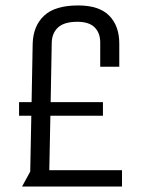

<svg xmlns="http://www.w3.org/2000/svg" viewBox="-20 -685 550 705"><path d="M161 -60H428V0H61L91 -55L95 -260H50V-310H96L100 -525Q102 -590 142 -627.5Q182 -665 267 -665Q344 -665 381 -627.5Q418 -590 418 -525V-440H348V-529Q348 -564 327.5 -584.5Q307 -605 264 -605Q216 -605 193.5 -584.5Q171 -564 170 -529L166 -310H358V-260H165Z"/></svg>

Font: Unica One
Style: Regular
Weight: 400
Designer: Eduardo Rodriguez Tunni
Foundry: Eduardo Rodriguez Tunni
Version: Version 2.000; ttfautohint (v1.8.4.7-5d5b);gftools[0.9.23]